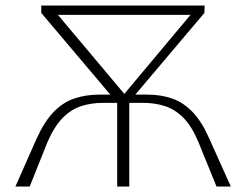

<svg xmlns="http://www.w3.org/2000/svg" viewBox="-20 -678 895 698"><path d="M767 0 702 -160Q678 -218 647.5 -249Q617 -280 580.5 -292Q544 -304 501 -304H439V-334H515Q565 -334 605.5 -320Q646 -306 679.5 -271.5Q713 -237 740 -176L819 0ZM36 0 114 -176Q142 -237 175.5 -271.5Q209 -306 250.5 -320Q292 -334 340 -334H416V-304H354Q311 -304 274.5 -292Q238 -280 207.5 -249Q177 -218 152 -160L88 0ZM406 0V-334H450V0ZM156 -624V-658H701L700 -624ZM723 -631 455 -314H413L701 -658H724ZM130 -658H162L451 -314H398L130 -631Z"/></svg>

Font: Ysabeau SC ExtraLight
Style: Regular
Weight: 250
Designer: Christian Thalmann (Catharsis Fonts)
Version: Version 2.001;gftools[0.9.30]; featfreeze: smcp